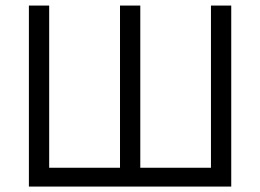

<svg xmlns="http://www.w3.org/2000/svg" viewBox="-20 -687 958 707"><path d="M86.4 0V-666.5H161.1V-69.3H421.9V-666.5H496.6V-69.3H756.8V-666.5H831.5V0Z"/></svg>

Font: NMS Futura Pro Book
Style: Regular
Weight: 400
Designer: Blend3rman
Version: Version 0.1